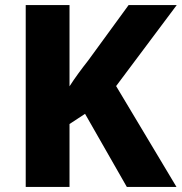

<svg xmlns="http://www.w3.org/2000/svg" viewBox="-20 -734 714 754"><path d="M673 0H478L314 -287L253 -247V0H81V-714H253V-395Q269 -420 288 -446Q307 -472 326 -496L485 -714H674L436 -396Z"/></svg>

Font: Noto Sans Khmer ExtraBold
Style: Regular
Weight: 800
Version: Version 2.003